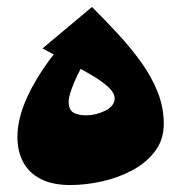

<svg xmlns="http://www.w3.org/2000/svg" viewBox="-20 -521 520 551"><path d="M182 10Q131 10 97.5 -7Q64 -24 47 -55Q30 -86 30 -128Q30 -171 48.5 -219.5Q67 -268 103 -322Q139 -376 192 -432L248 -381Q227 -353 211 -322.5Q195 -292 186 -267Q177 -242 177 -230Q177 -206 190.5 -198Q204 -190 228 -190Q241 -190 255 -193.5Q269 -197 281.5 -203Q294 -209 301.5 -218Q309 -227 309 -239Q309 -254 291.5 -270.5Q274 -287 244.5 -304.5Q215 -322 178 -341.5Q141 -361 102 -382L244 -501Q283 -462 320 -422Q357 -382 386.5 -340.5Q416 -299 433 -255.5Q450 -212 450 -166Q450 -120 425 -87Q400 -54 360 -32.5Q320 -11 273 -0.5Q226 10 182 10Z"/></svg>

Font: Marhey
Style: Bold
Weight: 700
Designer: Nur Syamsi & Bustanul Arifin
Foundry: Namelatype
Version: Version 1.000